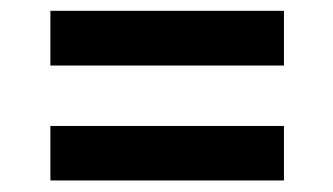

<svg xmlns="http://www.w3.org/2000/svg" viewBox="-20 -499 600 346"><path d="M491.7 -380.9H70.8V-479.5H491.7ZM491.7 -173.8H70.8V-272H491.7Z"/></svg>

Font: Roboto Medium
Style: Regular
Weight: 500
Designer: Google
Version: Version 2.134; 2016; ttfautohint (v1.6)